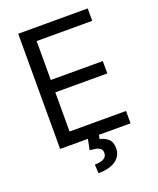

<svg xmlns="http://www.w3.org/2000/svg" viewBox="-168 -827 935 1139"><g transform="rotate(-20 299.0 -257.0)"><path d="M88.1 -727.3H527V-649.1H176.1V-403.4H504.3V-325.3H176.1V-78.1H532.7V0H333.1L328.1 25.6Q342 27.7 354.8 33.7Q367.5 39.8 378.9 49Q402 67.8 402 109.4Q402 132.5 392.4 151.5Q382.8 170.5 364.2 184.1Q345.5 197.8 317.6 205.4Q289.8 213.1 252.8 213.1L250 157.7Q266.7 157.7 280.7 155.2Q294.7 152.7 304.9 147.2Q315 141.7 320.8 133.2Q326.7 124.6 326.7 112.2Q326.7 99.8 322.3 91.8Q317.8 83.8 308.6 78.8Q299.4 73.9 284.8 71.2Q270.2 68.5 250 66.8L263.5 0H88.1Z"/></g></svg>

Font: Inter P
Style: Regular
Weight: 400
Designer: Rasmus Andersson
Foundry: rsms
Version: Version 3.018;git-588b23468